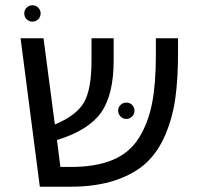

<svg xmlns="http://www.w3.org/2000/svg" viewBox="-20 -708 756 728"><path d="M125 -635Q116 -626 103 -626Q90 -626 81 -635Q72 -644 72 -657Q72 -670 81 -679Q90 -688 103 -688Q116 -688 125 -679Q134 -670 134 -657Q134 -644 125 -635ZM571 -563H655V-506Q655 -410 645 -337Q635 -264 607.5 -198.5Q580 -133 535 -91Q490 -49 417.5 -24.5Q345 0 246 0H131L58 -563H145L188 -236Q268 -269 297.5 -318Q327 -367 327 -480V-563H411V-480Q411 -349 363.5 -281.5Q316 -214 196 -177L209 -75H249Q344 -75 408 -102Q472 -129 507 -185.5Q542 -242 556.5 -316Q571 -390 571 -498ZM428 -288Q428 -301 437 -310Q446 -319 459 -319Q472 -319 481 -310Q490 -301 490 -288Q490 -276 481 -266.5Q472 -257 459 -257Q446 -257 437 -266.5Q428 -276 428 -288Z"/></svg>

Font: FiraGO Book
Style: Regular
Weight: 350
Designer: bBox Type
Foundry: bBox Type GmbH
Version: Version 1.001;PS 001.001;hotconv 1.0.88;makeotf.lib2.5.64775